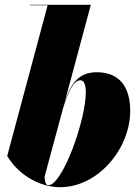

<svg xmlns="http://www.w3.org/2000/svg" viewBox="-20 -770 585 800"><path d="M178.5 -748 10 -120C60 -37 149.5 10 230.5 10C389.5 10 522.5 -151.5 522.5 -307.5C522.5 -405.5 480 -469 383 -469C309.5 -469 276.5 -424 250 -346.5L358.5 -750H105V-748ZM166 -34.5 242.5 -318.5C262 -382 285.5 -435.5 315 -435.5C330 -435.5 337.5 -417.5 337.5 -386C337.5 -267 239.5 2 181.5 2C169 2 166 -19.5 166 -34.5Z"/></svg>

Font: Bodoni* 96pt Fatface
Style: Italic
Weight: 900
Italic angle: -13°
Version: Version 2.3